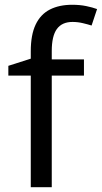

<svg xmlns="http://www.w3.org/2000/svg" viewBox="-20 -785 427 805"><path d="M332 -468H197V0H109V-468H15V-509L109 -539V-570Q109 -639 129.5 -682Q150 -725 189 -745Q228 -765 283 -765Q315 -765 341.5 -759.5Q368 -754 387 -747L364 -678Q348 -683 327 -688Q306 -693 284 -693Q240 -693 218.5 -663.5Q197 -634 197 -571V-536H332Z"/></svg>

Font: Noto Sans Hebrew
Style: Regular
Weight: 400
Designer: Monotype Design Team
Foundry: Monotype Imaging Inc.
Version: Version 2.003